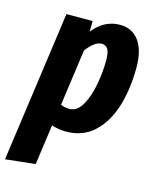

<svg xmlns="http://www.w3.org/2000/svg" viewBox="-140 -626 747 926"><g transform="rotate(15 233.0 -163.0)"><path d="M80 -531H211L210 -478Q265 -548 344 -548Q405 -548 439 -501.5Q473 -455 473 -369Q473 -263 446.5 -175.5Q420 -88 364 -35.5Q308 17 224 17Q185 17 152 5L124 206L-25 222ZM323 -364Q323 -405 312.5 -421Q302 -437 282 -437Q264 -437 244.5 -422.5Q225 -408 207 -383L168 -102Q189 -93 212 -93Q250 -93 275 -137Q300 -181 311.5 -244Q323 -307 323 -364Z"/></g></svg>

Font: Fira Sans Extra Condensed
Style: Bold Italic
Weight: 700
Width: 3
Italic angle: -8°
Designer: Carrois Corporate & Edenspiekermann AG
Foundry: Carrois Corporate GbR & Edenspiekermann AG
Version: Version 4.203